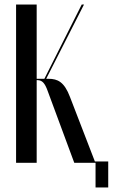

<svg xmlns="http://www.w3.org/2000/svg" viewBox="-20 -719 498 848"><path d="M351 -699H341L176 -371H142V-699H51V0H142V-365H147C166 -364 178 -353 191 -316L308 0H402V109H458V-6H399L289 -291C264 -357 235 -371 194 -371H184Z"/></svg>

Font: Moniqa SemBd Display
Style: Regular
Weight: 600
Designer: Rajesh Rajput
Foundry: Rajesh Rajput
Version: Version 1.000